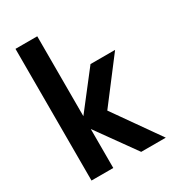

<svg xmlns="http://www.w3.org/2000/svg" viewBox="-182 -848 850 947"><g transform="rotate(-30 242.5 -375.0)"><path d="M181 0H57V-750H181V-295L340 -500H480L297 -260L480 0H340L181 -222Z"/></g></svg>

Font: Cabin
Style: Bold
Weight: 700
Designer: Pablo Impallari
Foundry: Pablo Impallari. www.impallari.com Igino Marini. www.ikern.com
Version: Version 1.005